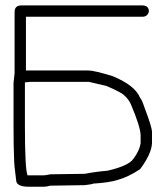

<svg xmlns="http://www.w3.org/2000/svg" viewBox="-20 -706 626 726"><path d="M60.5 -685.5H517.6Q543 -685.5 543 -662.1Q538.1 -642.6 517.6 -642.6H78.1V-439.5H314.5Q335.9 -439.5 406.2 -418Q491.2 -382.8 509.8 -335.9Q515.6 -331.5 527.3 -296.9Q554.7 -225.1 554.7 -207V-164.1Q552.7 -124 509.8 -66.4Q465.3 -36.6 423.8 -25.4Q394 -15.6 332 -11.7Q332 -9.8 300.8 -5.9Q269.5 -5.9 169.9 -3.9Q156.2 0 146.5 0H87.9Q41 0 41 -25.4Q33.2 -81.1 33.2 -109.4Q31.2 -147.5 31.2 -228.5V-392.6Q35.2 -425.8 35.2 -429.7V-660.2Q35.2 -685.5 60.5 -685.5ZM74.2 -394.5V-230.5Q74.2 -67.9 84 -43H144.5Q152.3 -43 169.9 -46.9Q269.5 -48.8 300.8 -48.8Q340.3 -56.6 386.7 -60.5Q466.8 -79.1 484.4 -105.5Q507.3 -135.7 511.7 -164.1V-193.4Q511.7 -225.1 474.6 -312.5Q464.8 -332.5 451.2 -343.8Q443.8 -354.5 382.8 -380.9L316.4 -396.5H93.8Z"/></svg>

Font: CEF Fonts CJK
Style: Regular
Weight: 400
Designer: PartyBoss (派对大魔王)
Version: Release 2.25